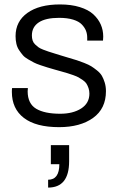

<svg xmlns="http://www.w3.org/2000/svg" viewBox="-20 -558 535 861"><path d="M245.1 12.2Q141.1 12.2 87.2 -29.1Q33.2 -70.3 33.2 -146Q33.2 -158.2 34.2 -163.1H105Q104 -156.2 104 -147.9Q104.5 -92.8 142.3 -70.3Q180.2 -47.9 250 -47.9Q307.1 -47.9 344 -71.5Q380.9 -95.2 380.9 -138.2Q380.9 -151.4 377 -162.8Q373 -174.3 367.9 -182.6Q362.8 -190.9 351.8 -198.5Q340.8 -206.1 332.8 -210.7Q324.7 -215.3 308.3 -221.2Q292 -227.1 282.7 -229.7Q273.4 -232.4 253.9 -238Q234.4 -243.7 225.1 -246.1Q203.1 -252.4 192.6 -255.6Q182.1 -258.8 162.4 -265.4Q142.6 -272 132.1 -277.6Q121.6 -283.2 106.2 -292Q90.8 -300.8 82.5 -310.5Q74.2 -320.3 65.7 -333Q57.1 -345.7 53.5 -361.6Q49.8 -377.4 49.8 -396Q49.8 -461.9 102.8 -500Q155.8 -538.1 249 -538.1Q299.8 -538.1 338.1 -526.1Q376.5 -514.2 398.7 -493.7Q420.9 -473.1 431.9 -448Q442.9 -422.9 442.9 -394Q442.9 -391.1 442.4 -384.8Q441.9 -378.4 441.9 -376H371.1V-389.2Q371.1 -405.8 365.5 -420.2Q359.9 -434.6 346.9 -448.2Q334 -461.9 307.9 -470Q281.7 -478 245.1 -478Q184.6 -478 153.8 -457.5Q123 -437 123 -398.9Q123 -386.7 126.2 -376.7Q129.4 -366.7 137.2 -359.1Q145 -351.6 152.3 -346.2Q159.7 -340.8 173.6 -335.4Q187.5 -330.1 197 -326.9Q206.5 -323.7 224.9 -318.1Q243.2 -312.5 253.9 -309.1Q264.2 -305.7 288.6 -298.6Q313 -291.5 324.7 -287.8Q336.4 -284.2 357.4 -275.9Q378.4 -267.6 389.4 -260.7Q400.4 -253.9 415 -242.2Q429.7 -230.5 437 -217.8Q444.3 -205.1 449.7 -187.5Q455.1 -169.9 455.1 -148.9Q455.1 -70.8 397.5 -29.3Q339.8 12.2 245.1 12.2ZM195.8 283.2V248Q246.1 248 246.1 178.2H208V92.8H290V165Q290 283.2 195.8 283.2Z"/></svg>

Font: Archivo Light
Style: Regular
Weight: 300
Designer: Hector Gatti
Foundry: Omnibus-Type
Version: Version 2.001